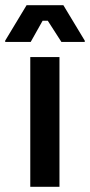

<svg xmlns="http://www.w3.org/2000/svg" viewBox="-50 -720 347 740"><path d="M66.7 0V-500H179.2V0ZM-30 -558.3V-563.3L52.5 -700H194.2L276.7 -563.3V-558.3H186.7L134.2 -640H114.2L68.3 -558.3Z"/></svg>

Font: Familjen Grotesk GF Medium
Style: Regular
Weight: 500
Designer: Anders Wikstroem, Jonas Baeckman, Matilda Gysing, Kristian Moeller
Foundry: Familjen STHLM AB
Version: Version 2.000; Beta; Release 4; Build 6